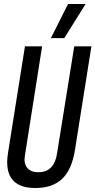

<svg xmlns="http://www.w3.org/2000/svg" viewBox="-20 -932 478 962"><path d="M157 10Q16 10 16 -119Q16 -131 17 -140.5Q18 -150 20 -165L105 -700H191L105 -154Q98 -114 116 -91.5Q134 -69 172 -69Q252 -69 266 -164L352 -700H438L355 -177Q339 -81 291 -35.5Q243 10 157 10ZM235 -741 321 -912H409L302 -741Z"/></svg>

Font: Georama Condensed Medium
Style: Italic
Weight: 500
Width: 3
Italic angle: -9°
Designer: Jean-Baptiste Levee
Foundry: Production Type
Version: Version 1.000